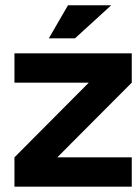

<svg xmlns="http://www.w3.org/2000/svg" viewBox="-20 -700 525 720"><path d="M34.2 -500H474.1V-390.1L194.8 -109.9H474.1V0H34.2V-109.9L313 -390.1H34.2ZM163.1 -556.2 234.9 -680.2H397L261.2 -556.2Z"/></svg>

Font: LT Wave Text Bold
Style: Regular
Weight: 700
Designer: Daniel Lyons
Version: Version 2.5 (Glyphs App)